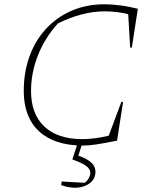

<svg xmlns="http://www.w3.org/2000/svg" viewBox="-20 -673 707 897"><path d="M368 7Q235 7 163 -59Q91 -125 91 -248Q91 -337 118.5 -411.5Q146 -486 196.5 -540Q247 -594 316 -623.5Q385 -653 468 -653Q500 -653 540.5 -648Q581 -643 624 -632L596 -451H588L579 -607Q524 -620 470 -620Q365 -620 251 -564Q190 -497 157.5 -415Q125 -333 125 -248Q125 -140 187.5 -81.5Q250 -23 365 -23Q420 -23 488 -39L547 -197H555L527 -16Q462 -3 428.5 2Q395 7 368 7ZM345 -11H367L346 54Q388 69 407 87Q426 105 426 129Q426 160 403 180Q380 200 343.5 203.5Q307 207 266 192L268 175L376 181Q387 173 394.5 159.5Q402 146 402 135Q402 117 383 102.5Q364 88 318 72Z"/></svg>

Font: Piazzolla SC Thin
Style: Italic
Weight: 100
Italic angle: -11.3°
Designer: Juan Pablo del Peral
Foundry: Huerta Tipografica
Version: Version 1.330